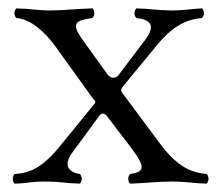

<svg xmlns="http://www.w3.org/2000/svg" viewBox="-20 -434 525 459"><path d="M176 -341C151 -377 158 -385 201 -391C207 -397 207 -408 201 -414C164 -413 130 -409 100 -409C70 -409 56 -413 19 -414C13 -408 13 -397 19 -391C53 -388 86 -360 114 -321L201 -200C202 -199 203 -198 203 -197C207 -194 210 -191 206 -186L122 -83C80 -32 50 -20 15 -18C9 -12 9 -1 15 5C52 4 51 0 87 0C125 0 134 4 171 5C177 -1 177 -12 171 -18C144 -22 131 -39 152 -68L215 -154C222 -164 228 -166 236 -156L294 -80C331 -31 323 -23 291 -18C285 -12 285 -1 291 5C328 4 354 0 390 0C428 0 437 4 474 5C480 -1 480 -12 474 -18C442 -21 407 -31 363 -90L273 -211C267 -218 270 -222 272 -224C272 -225 272 -225 272 -225L356 -327C393 -372 427 -388 463 -391C469 -397 469 -408 463 -414C438 -413 422 -409 390 -409C359 -409 343 -413 306 -414C300 -408 300 -397 306 -391C339 -387 353 -374 328 -340L263 -254C259 -249 247 -243 237 -256Z"/></svg>

Font: Libertinus Serif Display
Style: Regular
Weight: 400
Designer: Philipp H. Poll, Khaled Hosny
Foundry: Caleb Maclennan
Version: Version 7.050;RELEASE